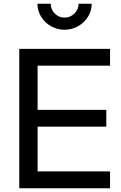

<svg xmlns="http://www.w3.org/2000/svg" viewBox="-20 -1006 646 1026"><path d="M83 -745H568V-655H181V-419H548V-329H181V-90H568V0H83ZM180 -986H251Q251 -956 272.5 -934Q294 -912 325 -912Q356 -912 378 -934Q400 -956 400 -986H470Q470 -949 450.5 -917Q431 -885 397.5 -866Q364 -847 325 -847Q286 -847 252.5 -866Q219 -885 199.5 -917Q180 -949 180 -986Z"/></svg>

Font: Eudoxus Sans Medium
Style: Regular
Weight: 500
Designer: Stijn de Vries
Foundry: tokotype
Version: Version 2.005